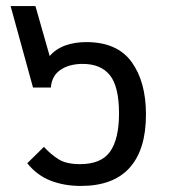

<svg xmlns="http://www.w3.org/2000/svg" viewBox="-20 -604 560 634"><path d="M247 10Q192 10 147 -7.5Q102 -25 70 -65L125 -119Q148 -94 173.5 -78Q199 -62 244 -62Q315 -62 344 -104Q373 -146 373 -229Q373 -318 343 -355.5Q313 -393 253 -393Q209 -393 180 -373.5Q151 -354 148 -315H89L15 -584H97L144 -419Q165 -443 196 -454Q227 -465 265 -465Q367 -465 414.5 -399.5Q462 -334 462 -226Q462 -110 408 -50Q354 10 247 10Z"/></svg>

Font: Go Noto Kurrent-Regular
Style: Regular
Weight: 400
Designer: Monotype Design Team
Foundry: Monotype Imaging Inc.
Version: Version 2.012; ttfautohint (v1.8.4.7-5d5b)